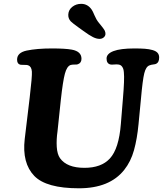

<svg xmlns="http://www.w3.org/2000/svg" viewBox="-20 -967 856 1009"><path d="M418.5 -804.2Q409.2 -811 393.3 -822.3Q377.4 -833.5 368.2 -840.8Q358.9 -848.1 351.6 -855Q337.4 -870.6 338.9 -891.6Q340.3 -915.5 360.1 -931.2Q379.9 -946.8 406.7 -946.8Q441.4 -946.8 462.4 -915.5Q467.3 -908.7 476.8 -886Q486.3 -863.3 498.5 -848.6Q525.9 -815.9 530.8 -805.2Q534.7 -795.9 534.2 -787.6Q533.2 -776.9 524.4 -769.8Q515.6 -762.7 502.9 -762.7Q487.3 -762.7 468.3 -772.2Q449.2 -781.7 418.5 -804.2ZM720.7 -446.8 708 -314.5Q700.7 -237.3 684.1 -177.5Q667.5 -117.7 632.8 -74.2Q556.2 22.5 395 22.5Q223.1 22.5 160.2 -42.5Q95.2 -109.9 109.9 -236.3L136.2 -455.6Q149.4 -566.4 147.5 -590.8Q145.5 -617.7 128.4 -623.5Q125.5 -625 122.1 -625.5Q115.2 -626.5 101.8 -626.2Q88.4 -626 85.4 -627.4Q69.8 -631.8 69.8 -653.8Q69.8 -690.4 120.1 -701.2Q174.3 -712.4 252.4 -712.4Q324.2 -712.4 357.4 -706.1Q408.2 -696.8 408.2 -658.2Q408.2 -636.2 389.2 -629.4Q384.3 -627.4 372.1 -627.7Q359.9 -627.9 351.1 -625.5Q331.5 -618.7 321 -579.6Q310.5 -540.5 299.8 -443.4L282.2 -276.4Q275.9 -233.4 278.3 -194.8Q280.8 -156.2 295.4 -135.7Q331.5 -85 423.8 -85Q512.2 -85 557.1 -133.8Q605 -185.1 615.2 -316.4L626 -448.7Q628.4 -477.1 629.6 -496.1Q630.9 -515.1 631.6 -533.9Q632.3 -552.7 632.1 -564.5Q631.8 -576.2 630.9 -587.4Q629.9 -598.6 627.7 -605Q625.5 -611.3 621.8 -616.5Q618.2 -621.6 613.5 -624.3Q608.9 -627 602.5 -627.9Q593.3 -629.4 578.6 -627.9Q564 -626.5 559.1 -628.4Q540 -633.8 540 -659.2Q540 -684.6 576.4 -698.5Q612.8 -712.4 686.5 -712.4Q719.7 -712.4 741.7 -710.7Q763.7 -709 781.7 -703.9Q799.8 -698.7 808.1 -689.2Q816.4 -679.7 816.4 -665Q816.4 -639.2 800.8 -631.8Q796.4 -629.4 785.4 -628.2Q774.4 -627 765.6 -623.5Q747.1 -617.2 738.3 -582.3Q729.5 -547.4 720.7 -446.8Z"/></svg>

Font: Cooper*
Style: Bold Italic
Weight: 700
Italic angle: -7°
Designer: Owen Earl
Foundry: indestructible type*
Version: Version 0.001